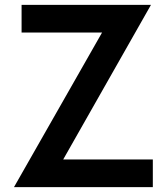

<svg xmlns="http://www.w3.org/2000/svg" viewBox="-20 -770 690 790"><path d="M240 -113.8H608.8V0H37.5L400 -636.2H68.8V-750H601.2Z"/></svg>

Font: Now Medium
Style: Regular
Weight: 500
Designer: Alfredo Marco Pradil
Foundry: Alfredo Marco Pradil
Version: Version 1.002;PS 001.002;hotconv 1.0.88;makeotf.lib2.5.64775